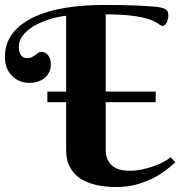

<svg xmlns="http://www.w3.org/2000/svg" viewBox="-20 -750 731 778"><path d="M0 -518.1Q0 -575.2 31.5 -615.2Q63 -655.3 117.7 -680.9Q172.4 -706.5 245.1 -718.3Q317.9 -730 400.9 -730Q440.4 -730 478 -729.2Q515.6 -728.5 546.6 -727.1Q577.6 -725.6 600.1 -723.6Q622.6 -721.7 632.8 -719.2Q642.6 -716.8 648.4 -713.9Q654.3 -710.9 657.2 -707Q660.2 -703.1 661.1 -698Q662.1 -692.9 662.1 -686Q662.1 -680.2 660.6 -673.1Q659.2 -666 656.2 -659.9Q653.3 -653.8 648.9 -649.4Q644.5 -645 638.2 -645Q634.3 -645 629.6 -648.4Q625 -651.9 616.5 -657.2Q607.9 -662.6 593.5 -668.5Q579.1 -674.3 554.9 -679.7Q530.8 -685.1 494.9 -688.5Q459 -691.9 408.2 -691.9V-378.9H610.8V-335.9H408.2V-145Q408.2 -122.1 415 -105.7Q421.9 -89.4 434.6 -78.6Q447.3 -67.9 465.1 -63Q482.9 -58.1 504.9 -58.1Q529.8 -58.1 554.7 -63.2Q579.6 -68.4 601.8 -76.2Q624 -84 642.3 -93.8Q660.6 -103.5 671.9 -112.8L690.9 -91.8Q678.7 -82 658.2 -65.2Q637.7 -48.3 608.2 -32.2Q578.6 -16.1 539.3 -4.2Q500 7.8 450.2 7.8Q433.6 7.8 412.4 6.1Q391.1 4.4 368.7 -0.7Q346.2 -5.9 324.5 -15.9Q302.7 -25.9 285.9 -42.5Q269 -59.1 258.5 -83.3Q248 -107.4 248 -141.1V-335.9H171.9V-378.9H248V-686Q232.4 -684.6 212.2 -680.4Q191.9 -676.3 170.7 -668.7Q149.4 -661.1 128.9 -650.9Q108.4 -640.6 92.3 -627Q76.2 -613.3 66.2 -596.4Q56.2 -579.6 56.2 -560.1Q56.2 -544.4 60.3 -535.2Q64.5 -525.9 69.8 -521.2Q75.2 -516.6 80.8 -515.4Q86.4 -514.2 88.9 -514.2Q101.1 -514.2 108.9 -518.3Q116.7 -522.5 123 -527.1Q129.4 -531.7 135 -535.9Q140.6 -540 147.9 -540Q153.8 -540 160.4 -537.4Q167 -534.7 172.6 -528.8Q178.2 -522.9 182.1 -513.4Q186 -503.9 186 -490.2Q186 -470.7 178.5 -456.3Q170.9 -441.9 158.9 -432.6Q147 -423.3 131.6 -418.7Q116.2 -414.1 101.1 -414.1Q77.6 -414.1 58.8 -422.1Q40 -430.2 26.9 -444.3Q13.7 -458.5 6.8 -477.3Q0 -496.1 0 -518.1Z"/></svg>

Font: Berkshire Swash
Style: Regular
Weight: 700
Designer: Astigmatic (AOETI)
Foundry: Astigmatic (AOETI)
Version: Version 1.000